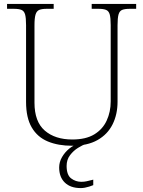

<svg xmlns="http://www.w3.org/2000/svg" viewBox="-20 -734 730 980"><path d="M348 10Q277 10 224 -12Q171 -34 142 -83.5Q113 -133 113 -214V-606Q113 -643 108 -660.5Q103 -678 89.5 -683.5Q76 -689 51 -689H16V-714H254V-689H218Q194 -689 180.5 -683.5Q167 -678 161.5 -660Q156 -642 156 -605V-210Q156 -113 208.5 -67.5Q261 -22 349 -22Q418 -22 461 -48Q504 -74 524.5 -118.5Q545 -163 545 -216V-606Q545 -643 540 -660.5Q535 -678 521.5 -683.5Q508 -689 484 -689H448V-714H675V-689H642Q617 -689 603.5 -683.5Q590 -678 585 -660Q580 -642 580 -605V-215Q580 -150 554.5 -99Q529 -48 477.5 -19Q426 10 348 10ZM392 226Q340 226 311 198Q282 170 282 121Q282 93 296.5 68Q311 43 333.5 24.5Q356 6 381 0H420Q402 6 378.5 20.5Q355 35 337.5 58Q320 81 320 113Q320 159 343 176.5Q366 194 395 194Q410 194 423 191Q436 188 456 183V211Q446 215 435 218.5Q424 222 413 224Q402 226 392 226Z"/></svg>

Font: Noto Serif Hebrew ExtraLight
Style: Regular
Weight: 250
Version: Version 2.003